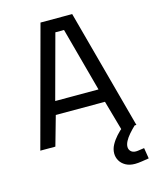

<svg xmlns="http://www.w3.org/2000/svg" viewBox="-131 -777 859 1071"><g transform="rotate(-15 299.0 -241.0)"><path d="M22 0 208 -690H391L577 0H489L441 -170H157L109 0ZM174 -246H424L324 -616H274ZM514 208Q482 208 460 195.5Q438 183 427 163.5Q416 144 416 122Q416 97 429 73Q442 49 461.5 27.5Q481 6 500 -9L568 -1Q548 18 531.5 37Q515 56 506 73.5Q497 91 497 106Q497 121 507.5 131.5Q518 142 537 142Q546 142 560.5 139.5Q575 137 585 136L595 198Q576 201 553.5 204.5Q531 208 514 208Z"/></g></svg>

Font: Cairo Play Medium
Style: Regular
Weight: 500
Version: Version 3.119